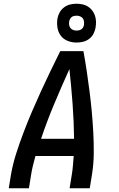

<svg xmlns="http://www.w3.org/2000/svg" viewBox="-20 -1009 640 1029"><path d="M27 0 39 -74Q49 -131 67 -187Q85 -243 106 -298.5Q127 -354 150.5 -409Q174 -464 199 -518.5Q224 -573 250 -627Q276 -681 303 -735H427Q437 -681 445 -627Q453 -573 460 -518.5Q467 -464 472 -409Q477 -354 480 -298.5Q483 -243 482.5 -186.5Q482 -130 473 -74L461 0H353L365 -74Q369 -98 371 -123Q373 -148 375 -173H170Q163 -148 157 -123.5Q151 -99 147 -74L135 0ZM200 -265H377Q376 -359 369 -452.5Q362 -546 352 -639Q310 -546 271 -453Q232 -360 200 -265ZM390 -781Q365 -781 342.5 -790Q320 -799 306 -817.5Q292 -836 288 -860.5Q284 -885 288 -910Q291 -927 300 -943Q309 -959 324 -970Q339 -981 356 -985Q373 -989 390 -989Q407 -989 423 -985.5Q439 -982 452 -973.5Q465 -965 474.5 -952.5Q484 -940 489 -925Q494 -910 494.5 -893.5Q495 -877 492 -860Q489 -843 480.5 -827Q472 -811 457 -800Q442 -789 424.5 -785Q407 -781 390 -781ZM390 -845Q397 -845 403.5 -846.5Q410 -848 416 -852Q422 -856 425.5 -862.5Q429 -869 430 -875Q431 -885 430 -894.5Q429 -904 423.5 -911Q418 -918 409 -921.5Q400 -925 390 -925Q384 -925 377 -923.5Q370 -922 364.5 -918Q359 -914 355.5 -907.5Q352 -901 351 -895Q349 -885 350.5 -875.5Q352 -866 357.5 -859Q363 -852 372 -848.5Q381 -845 390 -845Z"/></svg>

Font: Iosevka Curly SmBdEx
Style: Italic
Weight: 600
Width: 7
Italic angle: -9°
Monospace: yes
Designer: Belleve Invis
Foundry: Belleve Invis
Version: Version 11.1.0; ttfautohint (v1.8.3)